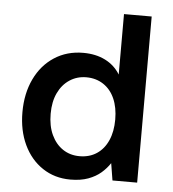

<svg xmlns="http://www.w3.org/2000/svg" viewBox="-52 -768 747 829"><g transform="rotate(5 321.0 -354.0)"><path d="M283 12Q215 12 162.5 -23Q110 -58 81 -119.5Q52 -181 52 -260Q52 -341 82 -404Q112 -467 166.5 -502.5Q221 -538 292 -538Q346 -538 387 -517.5Q428 -497 452 -458V-720H572V0H465L453 -74Q438 -51 415.5 -31.5Q393 -12 360.5 0Q328 12 283 12ZM314 -92Q357 -92 388.5 -113Q420 -134 437 -172.5Q454 -211 454 -263Q454 -315 437 -353.5Q420 -392 388 -413Q356 -434 314 -434Q274 -434 242 -413Q210 -392 192 -354Q174 -316 174 -264Q174 -211 192 -172.5Q210 -134 241.5 -113Q273 -92 314 -92Z"/></g></svg>

Font: DM Sans 9pt
Style: Semibold
Weight: 600
Designer: Colophon Foundry, Jonny Pinhorn
Foundry: Colophon Foundry
Version: Version 4.004;gftools[0.9.30]